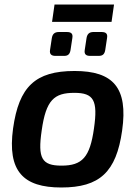

<svg xmlns="http://www.w3.org/2000/svg" viewBox="-20 -819 613 852"><path d="M486 -799H222L211 -722H475ZM276 -677H242C222 -677 213 -668 210 -650L202 -597C199 -578 209 -571 226 -571H265C282 -571 290 -579 293 -597L301 -650C304 -668 298 -677 276 -677ZM430 -677H395C376 -677 367 -668 364 -650L356 -597C353 -578 362 -571 380 -571H418C436 -571 444 -579 447 -597L455 -650C458 -668 452 -677 430 -677ZM311 -504C136 -504 64 -434 38 -249C12 -59 83 13 252 13C422 13 496 -55 522 -240C549 -430 482 -504 311 -504ZM310 -407C396 -407 415 -374 397 -249C379 -121 345 -84 253 -84C165 -84 147 -117 165 -240C184 -375 220 -407 310 -407Z"/></svg>

Font: Exo 2 Semi Bold
Style: Italic
Weight: 600
Italic angle: -8°
Designer: Natanael Gama
Version: Version 1.001;PS 001.001;hotconv 1.0.88;makeotf.lib2.5.64775